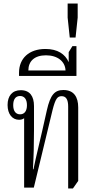

<svg xmlns="http://www.w3.org/2000/svg" viewBox="-20 -1065 541 1090"><path d="M367 5H394L424 -38V-455C424 -515 399 -554 340 -554C291 -554 266 -528 246 -439L219 -319C203 -246 187 -188 170 -104H167C171 -171 173 -252 173 -325V-463C173 -518 150 -553 98 -553C49 -553 23 -520 23 -469C23 -417 50 -385 88 -385C100 -385 110 -388 117 -394V0H172L278 -439C295 -507 307 -519 330 -519C355 -519 367 -500 367 -460ZM94 -416C69 -416 55 -435 55 -468C55 -502 69 -520 94 -520C118 -520 133 -502 133 -468C133 -435 119 -416 94 -416Z M88 -634H414V-803H391L370 -769V-712C350 -758 307 -787 238 -787C145 -787 88 -734 88 -652ZM141 -665C141 -717 175 -751 241 -751C307 -751 350 -716 352 -665Z M376 -852H409L421 -965V-1045H364V-965Z"/></svg>

Font: Noto Serif Thai ExtraCondensed Light
Style: Regular
Weight: 300
Width: 2
Designer: Monotype Design Team
Foundry: Monotype Imaging Inc.
Version: Version 2.002